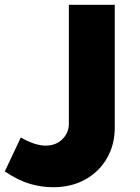

<svg xmlns="http://www.w3.org/2000/svg" viewBox="-52 -522 585 803"><path d="M170 261Q122 261 73.5 247Q25 233 -32 195L35 53Q94 87 139 87Q182 87 209 60Q236 33 236 -4V-502H428V11Q428 83 395.5 139.5Q363 196 305 228.5Q247 261 170 261Z"/></svg>

Font: Noto Kufi Arabic Black
Style: Regular
Weight: 900
Designer: Monotype Design Team, David Williams, Khaled Hosny
Foundry: Google LLC
Version: Version 2.109; ttfautohint (v1.8.4.7-5d5b)